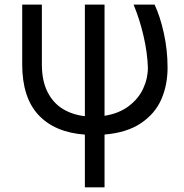

<svg xmlns="http://www.w3.org/2000/svg" viewBox="-20 -565 783 818"><path d="M425.4 8.2V233H341.6V8.5Q213.8 -0.7 144.2 -74.9Q74.6 -149.1 74.6 -291.2V-545.5H158.4V-291.2Q158.4 -220.5 182.5 -173.1Q206.7 -125.7 247.7 -100.9Q288.7 -76 341.6 -70V-545.5H425.4V-71.7Q486.5 -81.3 528.1 -112.6Q569.6 -143.8 589.8 -187.1Q610.1 -230.5 610.1 -277Q608 -340.9 591.4 -412.3Q574.9 -483.7 549 -545.5H638.5Q661.9 -496.4 677.9 -424.4Q693.9 -352.3 693.9 -277Q693.9 -202.4 667.1 -141.3Q640.3 -80.3 580.3 -40Q520.2 0.4 425.4 8.2Z"/></svg>

Font: Riot Sans
Style: Regular
Weight: 400
Designer: Rasmus Andersson
Foundry: rsms
Version: Version 4.001